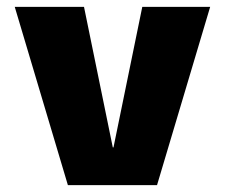

<svg xmlns="http://www.w3.org/2000/svg" viewBox="-20 -540 656 560"><path d="M309 -110H311L395 -520H593L438 0H178L23 -520H225Z"/></svg>

Font: Mplus 1p Black
Style: Regular
Weight: 900
Version: Version 1.061